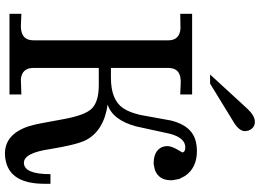

<svg xmlns="http://www.w3.org/2000/svg" viewBox="-154 -856 1028 759"><g transform="rotate(90 359.5 -476.0)"><path d="M498 -931Q498 -908 462 -886Q461 -885 457 -883L310 -793H274L409 -940Q437 -970 461 -970Q486 -970 496 -944ZM706 -138Q706 -7 619 14Q604 18 587 18Q509 18 478 -78Q470 -102 451 -211Q435 -300 408 -326Q380 -353 317 -353H248V-95Q248 -49 293 -45L353 -47V0H34V-47L81 -45H82Q133 -45 138 -84Q139 -89 139 -95V-627Q139 -673 92 -676L34 -675V-722H353V-675L304 -677H303Q254 -677 249 -639L248 -627V-401H287Q374 -401 407 -449Q424 -474 434 -518L456 -639Q477 -723 541 -737Q557 -741 576 -741Q643 -741 675 -694L687 -671L692 -644V-638Q692 -591 652 -575L629 -570H625Q576 -570 561 -603Q557 -613 557 -624Q557 -642 575 -671Q579 -678 582 -683Q581 -695 562 -695Q524 -695 508 -633L479 -500Q454 -408 393 -388Q497 -373 534 -301Q552 -264 569 -160Q584 -57 623 -57Q668 -57 668 -162H706Z"/></g></svg>

Font: cwTeXKai
Style: Medium
Weight: 500
Version: Version 1.17